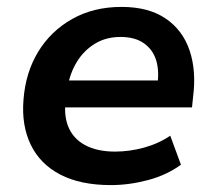

<svg xmlns="http://www.w3.org/2000/svg" viewBox="-20 -526 626 556"><path d="M301 10Q213 10 154.5 -20.5Q96 -51 69 -107Q42 -163 48 -237Q54 -316 90.5 -376Q127 -436 189 -471Q251 -506 332 -506Q410 -506 459.5 -472.5Q509 -439 529 -380Q549 -321 539 -244L536 -215H148L160 -293H453L435 -275Q442 -319 432.5 -350.5Q423 -382 397 -400.5Q371 -419 329 -419Q287 -419 255 -399.5Q223 -380 203 -347.5Q183 -315 176 -275L172 -249Q163 -197 177 -161Q191 -125 226 -106Q261 -87 313 -87Q355 -87 397 -98.5Q439 -110 473 -133L504 -49Q463 -19 408.5 -4.5Q354 10 301 10Z"/></svg>

Font: Nunito Sans 9pt
Style: Bold Italic
Weight: 700
Italic angle: -9°
Version: Version 3.101;gftools[0.9.27]